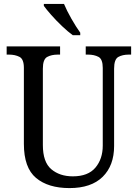

<svg xmlns="http://www.w3.org/2000/svg" viewBox="-20 -951 704 981"><path d="M335 10Q226 10 164 -42Q102 -94 102 -216V-604Q102 -649 79.5 -660.5Q57 -672 26 -672H14V-714H287V-672H275Q243 -672 221 -660Q199 -648 199 -600V-210Q199 -123 242 -86.5Q285 -50 352 -50Q430 -50 467.5 -94.5Q505 -139 505 -207V-604Q505 -649 483 -660.5Q461 -672 430 -672H418V-714H650V-672H638Q606 -672 584.5 -660Q563 -648 563 -600V-205Q563 -105 504.5 -47.5Q446 10 335 10ZM352 -771Q327 -789 297 -817.5Q267 -846 241.5 -875Q216 -904 204 -921V-931H307Q321 -897 345 -855Q369 -813 390 -784V-771Z"/></svg>

Font: Noto Serif Tamil SemiCondensed
Style: Italic
Weight: 400
Width: 4
Italic angle: -12°
Designer: Indian Type Foundry, Tom Grace, and the Monotype Design Team
Foundry: Monotype Imaging Inc.
Version: Version 2.003; ttfautohint (v1.8.4.7-5d5b)